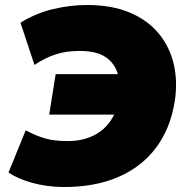

<svg xmlns="http://www.w3.org/2000/svg" viewBox="-20 -737 749 769"><path d="M231 12Q165 11 108 -5Q51 -21 14 -46L83 -215Q124 -193 161 -182.5Q198 -172 251 -172Q316 -172 364 -199Q412 -226 437 -278H177L203 -440H452Q440 -483 403.5 -508Q367 -533 298 -533Q248 -533 205.5 -520Q163 -507 118 -477L62 -646Q123 -684 192 -700.5Q261 -717 328 -717Q428 -717 500 -686.5Q572 -656 616 -602.5Q660 -549 676 -479.5Q692 -410 680 -332Q663 -223 605 -145.5Q547 -68 452.5 -27.5Q358 13 231 12Z"/></svg>

Font: Winston Black
Style: Italic
Weight: 900
Italic angle: -9°
Designer: Original fonts by Vernon Adams / Changes by Cristiano Sobral
Foundry: VOriginal fonts by Vernon Adams / Changes by Cristiano Sobral
Version: Version 2.503;July 17, 2020;FontCreator 13.0.0.2655 64-bit